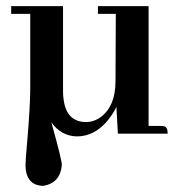

<svg xmlns="http://www.w3.org/2000/svg" viewBox="-20 -438 591 629"><path d="M182.6 102.5Q182.6 85.9 151.4 -25.4Q149.4 -32.2 148.4 -37.1Q180.7 7.8 231.4 8.8Q299.8 8.8 347.7 -63.5Q355.5 -75.2 361.3 -87.9L366.2 0H529.3Q529.3 -21.5 517.6 -24.4Q512.7 -25.4 505.9 -25.4H466.8V-418H300.8V-392.6H359.4L358.4 -172.9Q358.4 -85.9 304.7 -50.8Q284.2 -38.1 262.7 -38.1Q198.2 -38.1 188.5 -111.3Q186.5 -124 186.5 -136.7V-418H16.6V-392.6H79.1V-151.4Q79.1 -90.8 69.3 23.4Q63.5 86.9 63.5 104.5Q65.4 169.9 122.1 170.9Q177.7 161.1 182.6 102.5Z"/></svg>

Font: Abhaya Libre
Style: Bold
Weight: 700
Designer: Pushpananda Ekanayake, Sol Matas, Pathum Egodawatta
Foundry: Mooniak
Version: Version 1.050 ; ttfautohint (v1.6)